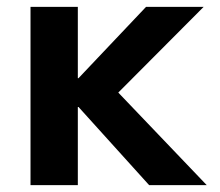

<svg xmlns="http://www.w3.org/2000/svg" viewBox="-20 -540 642 560"><path d="M69 0V-520H207V-312H209L406 -520H574L325 -270L583 0H415L209 -228H207V0Z"/></svg>

Font: M PLUS 1
Style: Bold
Weight: 700
Designer: Coji Morishita
Foundry: UNDERFOREST DESIGN
Version: Version 1.001